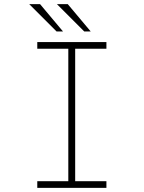

<svg xmlns="http://www.w3.org/2000/svg" viewBox="-20 -902 690 922"><path d="M159 0V-32H308V-668H159V-700H491V-668H341V-32H491V0ZM384.5 -751 253.5 -882H305.5L415.5 -751ZM251.5 -751 120.5 -882H172.5L282.5 -751Z"/></svg>

Font: Trispace Thin
Style: Regular
Weight: 100
Designer: Tyler Finck
Foundry: Etcetera Type Company
Version: Version 1.210